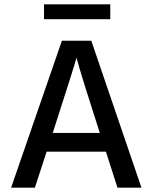

<svg xmlns="http://www.w3.org/2000/svg" viewBox="-20 -861 700 881"><path d="M486 -773H182V-841H486ZM140 0H31L264 -674H399L629 0H519L466 -165H194ZM331 -596Q324 -567 222 -251H438Q351 -520 331 -596Z"/></svg>

Font: Hind Guntur Medium
Style: Regular
Weight: 500
Designer: Manushi Parikh, Hitesh Malaviya
Foundry: Indian Type Foundry
Version: Version 1.000;PS 1.0;hotconv 1.0.86;makeotf.lib2.5.63406; tt